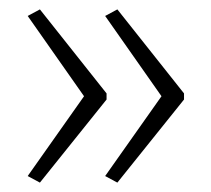

<svg xmlns="http://www.w3.org/2000/svg" viewBox="-20 -480 450 409"><path d="M372 -268 230 -91 204 -105 324 -275 204 -446 230 -460 372 -281ZM207 -268 65 -91 39 -105 159 -275 39 -446 65 -460 207 -281Z"/></svg>

Font: Noto Sans Khmer ExtraCondensed ExtraLight
Style: Regular
Weight: 250
Width: 2
Designer: Danh Hong and the Monotype Design Team
Foundry: Monotype Imaging Inc.
Version: Version 2.004